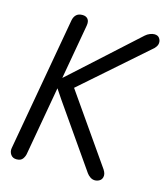

<svg xmlns="http://www.w3.org/2000/svg" viewBox="-114 -860 819 947"><g transform="rotate(15 295.0 -386.0)"><path d="M590 -737Q590 -727 583 -716.5Q576 -706 564 -697L225 -399L150 -404V-425L221 -489L512 -753Q522 -762 534.5 -767Q547 -772 557 -772Q575 -772 583 -760.5Q591 -749 590 -737ZM459 0Q446 0 435 -7.5Q424 -15 417 -25L197 -341L150 -411V-433L234 -426L487 -63Q494 -52 496 -43Q498 -34 496 -26Q493 -13 482 -6.5Q471 0 459 0ZM59 0Q39 0 29 -14.5Q19 -29 22 -47L144 -734Q148 -752 159 -762Q170 -772 190 -772Q208 -772 217.5 -760.5Q227 -749 223 -726L102 -42Q100 -27 90.5 -13.5Q81 0 59 0Z"/></g></svg>

Font: Edu QLD Beginner Medium
Style: Regular
Weight: 500
Designer: Tina and Corey Anderson
Foundry: Google for Education
Version: Version 1.003